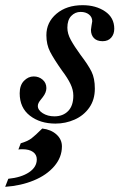

<svg xmlns="http://www.w3.org/2000/svg" viewBox="-78 -469 471 741"><path d="M-2 -109Q-2 -140 14.5 -157Q31 -174 52 -174Q72 -174 86.5 -161.5Q101 -149 101 -129Q101 -112 87 -94Q85 -91 79.5 -84.5Q74 -78 71 -72Q68 -66 68 -60Q68 -44 87 -32Q106 -20 132 -20Q165 -20 185 -40.5Q205 -61 205 -100Q205 -122 194 -145Q183 -168 161 -197Q130 -241 115.5 -269Q101 -297 101 -333Q101 -383 140 -416Q179 -449 241 -449Q292 -449 327.5 -425Q363 -401 363 -358Q363 -337 351 -323.5Q339 -310 318 -310Q296 -310 284.5 -322Q273 -334 273 -354Q273 -357 275 -369Q278 -387 278 -387Q278 -403 265.5 -413Q253 -423 233 -423Q212 -423 197 -407.5Q182 -392 182 -362Q182 -339 195.5 -314.5Q209 -290 233 -257Q262 -219 275 -193Q288 -167 288 -127Q288 -84 266.5 -53.5Q245 -23 210 -7.5Q175 8 136 8Q77 8 37.5 -22.5Q-2 -53 -2 -109ZM-46 221Q4 216 34 196Q64 176 64 146Q64 128 49.5 117.5Q35 107 9 107Q-2 107 -7 108L2 84Q29 76 43.5 65Q58 54 85 27Q119 31 140 50Q161 69 161 96Q161 138 131.5 172.5Q102 207 52 227.5Q2 248 -58 252Z"/></svg>

Font: Ibarra Real Nova SemiBold
Style: Italic
Weight: 600
Italic angle: -22°
Designer: Jose Maria Ribagorda & Octavio Pardo
Foundry: Octavio Pardo
Version: Version 1.014